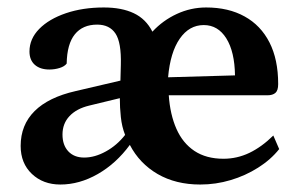

<svg xmlns="http://www.w3.org/2000/svg" viewBox="-20 -482 804 514"><path d="M141.5 12Q95.4 12 65.4 -16.4Q35.3 -44.8 35.3 -91.4Q35.3 -147.4 72.5 -184.5Q109.6 -221.6 182.6 -238.2L302.4 -266.2L303.5 -308.5Q305.1 -368.4 289.1 -392.3Q273.2 -416.1 240.1 -416.1Q201.4 -416.1 180.4 -390.2Q159.4 -364.3 158.5 -311.8Q152.6 -304 139.6 -300Q126.5 -295.9 112.1 -295.9Q87.5 -295.9 73.2 -308.5Q58.9 -321.2 58.9 -344.2Q58.9 -378 85 -404.6Q111.2 -431.2 156.4 -446.6Q201.7 -462 258 -462Q305.8 -462 338.2 -446.6Q370.7 -431.3 388 -397.2Q416 -427.4 453.4 -444.7Q490.9 -462 531.9 -462Q591.6 -462 634.8 -438Q678.1 -414.1 701.4 -368.4Q724.7 -322.8 724.7 -257Q724.7 -239.7 717.3 -233.3Q709.8 -226.9 696 -226.9H431.8Q435.4 -175.3 452.3 -137.1Q469.2 -98.8 500.6 -77.9Q532.1 -57 578.2 -57Q614.6 -57 647.5 -72.7Q680.5 -88.5 711.7 -119.2L727.4 -82.9Q705.1 -54.7 670.9 -33.1Q636.8 -11.5 597.2 0.2Q557.7 12 516.1 12Q450.6 12 402 -16.1Q353.5 -44.3 327.6 -94.1Q290.9 -44.2 241.8 -16.1Q192.6 12 141.5 12ZM205.3 -60.2Q233.8 -60.2 263.4 -76.6Q293.1 -92.9 314.9 -120.8Q306.2 -142.8 303.5 -168.7Q300.7 -194.7 300.8 -219.2L218.7 -199.3Q184.7 -191.1 166 -171.1Q147.3 -151.2 147.3 -121.8Q147.3 -93.5 162.9 -76.8Q178.5 -60.2 205.3 -60.2ZM430 -275.1 609.1 -280.2Q608.2 -343.5 585.9 -379.2Q563.6 -414.9 525.5 -414.9Q486.5 -414.9 461.2 -378.4Q435.8 -341.8 430 -275.1Z"/></svg>

Font: Petrona
Style: Regular
Weight: 400
Designer: Ringo R. Seeber
Foundry: Ringo R. Seeber
Version: Version 2.001; ttfautohint (v1.8.3)